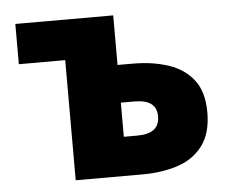

<svg xmlns="http://www.w3.org/2000/svg" viewBox="-42 -546 713 594"><g transform="rotate(-5 314.5 -249.0)"><path d="M170 0V-373H26V-498H330V-344H377Q438 -344 487 -328Q536 -312 565 -275Q594 -238 594 -174Q594 -109 565 -70.5Q536 -32 487 -16Q438 0 377 0ZM330 -121H371Q407 -121 424 -134.5Q441 -148 441 -175Q441 -201 424 -214Q407 -227 371 -227H330Z"/></g></svg>

Font: Source Sans 3 ExtraBold
Style: Regular
Weight: 800
Designer: Paul D. Hunt
Foundry: Adobe
Version: Version 3.052;hotconv 1.1.0;makeotfexe 2.6.0